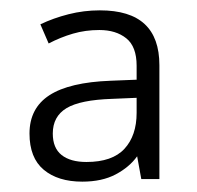

<svg xmlns="http://www.w3.org/2000/svg" viewBox="-20 -742 380 371"><path d="M173 -722Q231 -722 259.5 -695.5Q288 -669 288 -616V-396H253L245 -440Q230 -419 203.5 -405Q177 -391 139 -391Q92 -391 64.5 -414Q37 -437 37 -484Q37 -533 75.5 -558Q114 -583 194 -586L244 -588V-615Q244 -652 224 -668Q204 -684 172 -684Q145 -684 121 -677Q97 -670 74 -658L58 -695Q83 -707 112.5 -714.5Q142 -722 173 -722ZM197 -551Q135 -549 108.5 -533Q82 -517 82 -484Q82 -456 99 -442.5Q116 -429 147 -429Q197 -429 220.5 -454.5Q244 -480 244 -524V-553Z"/></svg>

Font: Noto Sans Cham Light
Style: Regular
Weight: 300
Version: Version 2.002